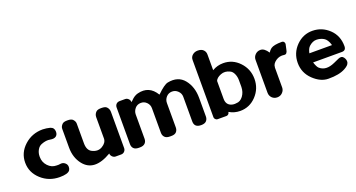

<svg xmlns="http://www.w3.org/2000/svg" viewBox="-42 -1162 3162 1704"><g transform="rotate(-20 1539.0 -309.5)"><path d="M412.1 -51.8Q412.1 -51.8 412.1 -49.8Q412.1 -32.7 403.3 -19.5Q383.3 7.3 307.1 7.3Q205.6 7.3 133.3 -58.6Q61 -124.5 61 -217.8Q61 -311 133.3 -377Q205.6 -442.9 307.1 -442.9Q342.8 -441.9 376.5 -433.1Q412.1 -421.4 412.1 -384.8Q412.1 -384.8 412.1 -381.3Q412.1 -356.4 394.5 -342.3Q375 -328.1 338.9 -335Q302.7 -342.3 256.8 -324.2Q231 -314.5 215.8 -287.1Q200.2 -259.3 200.2 -226.6Q200.2 -226.6 200.2 -221.2Q200.2 -171.4 233.9 -135.5Q267.6 -99.6 313 -99.6Q331.5 -97.7 354 -101.6Q376.5 -104.5 394.5 -88.9Q412.1 -74.2 412.1 -51.8Z M472.7 -210.4Q472.7 -210.4 472.7 -387.7Q472.7 -410.2 492.2 -429.7Q505.9 -443.4 540.5 -442.9Q540.5 -442.9 542 -442.9Q576.7 -442.9 590.3 -429.7Q609.9 -410.2 609.9 -387.7Q609.9 -387.7 609.9 -200.7Q609.9 -134.8 652.8 -114.3Q704.6 -88.9 747.1 -114.7Q789.6 -140.1 791.5 -178.7Q791.5 -178.7 791.5 -179.2V-381.3Q791.5 -410.2 812 -429.7Q826.2 -443.4 861.3 -442.9Q861.3 -442.9 862.8 -442.9Q897.5 -442.9 911.1 -429.7Q930.7 -410.2 930.7 -381.3Q930.7 -381.3 930.7 -39.6Q930.7 -21.5 918.2 -8.3Q905.8 4.9 886.2 4.9Q886.2 4.9 834.5 4.9Q816.9 4.9 803.2 -9.3Q789.6 -23.9 790 -39.6Q614.7 64 524.4 -50.3Q472.7 -116.2 472.7 -210.4Z M1708.5 -230.5Q1708.5 -230.5 1708.5 -55.2Q1708.5 -29.8 1692.9 -13.2Q1677.2 2.9 1644.5 2.9Q1644.5 2.9 1643.6 2.9Q1579.6 2.9 1579.6 -55.2Q1579.6 -55.2 1579.6 -288.1Q1579.6 -320.3 1555.2 -343.8Q1531.2 -366.7 1499 -365.7Q1466.8 -364.7 1445.8 -341.3Q1424.3 -317.4 1424.3 -285.6Q1424.3 -285.6 1424.3 -55.2Q1424.3 -29.8 1409.2 -13.2Q1394 3.4 1360.4 2.9Q1360.4 2.9 1347.7 2.9Q1314.9 2.9 1299.3 -13.7Q1283.7 -30.3 1283.7 -55.2Q1283.7 -55.2 1283.7 -288.1Q1283.7 -320.3 1260.3 -343.8Q1236.8 -367.2 1204.1 -365.7Q1170.9 -364.7 1150.4 -340.3Q1129.9 -315.4 1129.4 -285.6Q1129.4 -285.6 1129.4 -55.2Q1129.4 -29.3 1113.3 -13.2Q1097.2 2.9 1064.5 2.9Q1064.5 2.9 1055.2 2.9Q1022.5 2.9 1006.8 -12.7Q991.2 -28.3 991.2 -55.2Q991.2 -55.2 991.2 -400.4Q991.2 -419.9 1003.4 -432.6Q1015.6 -444.8 1035.6 -445.3Q1035.6 -445.3 1087.4 -445.3Q1105 -445.3 1118.2 -432.1Q1131.3 -419.4 1131.3 -400.4Q1136.7 -403.8 1145.5 -413.1Q1175.8 -445.3 1210.4 -454.1Q1324.2 -482.9 1386.7 -379.4Q1386.7 -379.4 1389.6 -379.4Q1458 -446.8 1493.7 -454.1Q1595.7 -474.1 1652.3 -404.8Q1708.5 -335.4 1708.5 -230.5Z M2094.2 -194.3Q2094.2 -194.3 2094.2 -257.3Q2094.2 -290.5 2081.5 -318.4Q2068.8 -346.2 2047.9 -355.5Q2003.4 -377.9 1961.9 -361.3Q1920.4 -344.7 1909.7 -317.4Q1909.7 -317.4 1909.7 -147.9Q1909.7 -92.8 1956.1 -76.7Q1979 -69.3 2002.4 -73.2Q2040 -73.2 2066.7 -108.9Q2093.3 -144.5 2094.2 -194.3ZM1909.7 -418.9Q1957.5 -447.3 2013.2 -447.3Q2102.1 -447.3 2164.6 -381.3Q2228 -314.5 2228 -221.7Q2228 -129.4 2164.6 -62.5Q2102.1 3.4 2013.2 3.4Q1957.5 3.4 1909.7 -24.9Q1909.7 -13.7 1900.9 -4.9Q1891.6 3.9 1881.3 3.4Q1881.3 3.4 1797.4 3.4Q1787.1 3.4 1778.3 -5.4Q1769 -14.2 1769 -24.9Q1769 -24.9 1769 -565.9Q1769 -594.7 1789.6 -611.8Q1810.1 -629.4 1838.4 -629.4Q1838.4 -629.4 1840.3 -629.4Q1874.5 -629.4 1892.6 -610.8Q1910.2 -592.8 1909.7 -565.9Q1909.7 -565.9 1909.7 -418.9Z M2463.9 -426.8Q2492.2 -446.8 2566.9 -446.8Q2580.6 -446.8 2587.9 -437Q2595.2 -427.2 2592.8 -415.5Q2592.8 -415.5 2583 -370.1Q2576.2 -326.7 2549.3 -330.6Q2504.4 -337.9 2469.2 -313Q2434.1 -288.1 2433.6 -257.8Q2433.6 -254.9 2433.1 -254.9Q2432.6 -254.9 2432.6 -254.9Q2432.6 -254.9 2432.6 -65.9Q2432.6 -38.6 2412.6 -18.1Q2392.6 2.4 2363.8 2.4Q2363.8 2.4 2362.3 2.4Q2334 2.4 2314 -17.1Q2294.4 -37.1 2294.4 -65.9Q2294.4 -65.9 2294.4 -376Q2294.4 -404.3 2314.9 -424.8Q2335.4 -444.8 2363.3 -444.8Q2363.3 -444.8 2365.7 -444.8Q2401.4 -444.8 2434.6 -394Q2449.7 -417 2463.9 -426.8Z M2861.3 -359.4Q2826.7 -359.4 2793 -329.6Q2771.5 -310.5 2763.2 -267.6Q2763.2 -267.6 2977.1 -267.6Q2960.9 -324.2 2929.2 -341.8Q2897.5 -359.4 2861.3 -359.4ZM3077.6 -221.7Q3077.6 -221.7 3077.6 -221.2Q3077.6 -180.2 3038.6 -180.2Q3038.6 -180.2 2766.6 -180.2Q2780.8 -135.7 2795.4 -121.6Q2849.6 -71.8 2939.9 -112.3Q2939.9 -112.3 2990.2 -134.8Q3022.9 -149.4 3040.5 -124.5Q3058.1 -99.6 3052.2 -73.2Q3052.2 -73.2 3051.3 -72.8Q3046.4 -50.8 3006.3 -28.8Q2948.2 3.4 2846.2 2.4Q2772.9 2.4 2704.6 -63Q2636.7 -128.4 2636.7 -221.9Q2636.7 -315.4 2702.1 -381.8Q2768.1 -447.8 2857.4 -446.3Q2946.8 -444.8 3012.2 -382.3Q3077.6 -319.8 3077.6 -221.7Z"/></g></svg>

Font: Dyuthi
Style: Regular
Weight: 400
Designer: Hiran Venugopalan, Hussain K H and Suresh P for Sawthanthra Malayalam Computing (SMC)
Version: Version 3.0.0+20221109